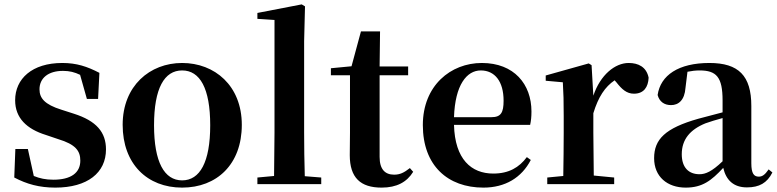

<svg xmlns="http://www.w3.org/2000/svg" viewBox="-20 -839 3543 875"><path d="M232 16C379 16 463 -52 463 -158C463 -236 420 -288 316 -321L260 -339C183 -363 160 -392 160 -432C160 -483 200 -516 267 -516C297 -516 320 -510 345 -498L376 -388H427L433 -507C377 -536 329 -552 264 -552C126 -552 49 -480 49 -382C49 -301 102 -251 189 -224L245 -205C325 -181 346 -151 346 -107C346 -51 303 -20 223 -20C188 -20 161 -26 134 -37L107 -160H50L45 -30C102 0 159 16 232 16Z M810 16C968 16 1082 -90 1082 -270C1082 -449 958 -552 810 -552C663 -552 539 -448 539 -270C539 -92 651 16 810 16ZM810 -17C729 -17 682 -100 682 -268C682 -437 729 -518 810 -518C891 -518 938 -437 938 -268C938 -100 891 -17 810 -17Z M1228 0H1444V-30L1369 -36C1367 -100 1366 -172 1366 -235V-651L1370 -810L1355 -819L1153 -780V-753L1231 -748V-235L1229 -37L1153 -30V0Z M1719 16C1788 16 1834 -9 1863 -56L1848 -73C1821 -52 1803 -43 1776 -43C1735 -43 1710 -67 1710 -124V-496H1840V-536H1710L1712 -696H1625L1582 -537L1488 -528V-496H1575V-235C1575 -195 1574 -169 1574 -132C1574 -29 1623 16 1719 16Z M2183 16C2282 16 2357 -29 2399 -110L2381 -123C2346 -76 2299 -48 2228 -48C2128 -48 2053 -113 2049 -270H2396C2400 -288 2402 -306 2402 -331C2402 -455 2323 -552 2176 -552C2034 -552 1907 -449 1907 -269C1907 -84 2021 16 2183 16ZM2049 -305C2054 -452 2107 -518 2171 -518C2235 -518 2275 -468 2275 -380C2275 -326 2263 -305 2220 -305Z M2545 0H2779V-30L2686 -39L2684 -235V-323C2707 -398 2737 -443 2781 -473L2789 -464C2814 -432 2836 -412 2869 -412C2914 -412 2934 -442 2936 -485C2926 -534 2889 -552 2845 -552C2783 -552 2716 -498 2684 -403L2676 -542L2663 -550L2467 -495V-471L2545 -464C2548 -415 2549 -377 2549 -310V-235C2549 -180 2548 -95 2547 -37L2474 -30V0Z M3384 15C3440 15 3476 -5 3500 -53L3483 -67C3465 -41 3453 -34 3438 -34C3416 -34 3404 -48 3404 -95V-356C3404 -494 3346 -552 3213 -552C3072 -552 2990 -496 2977 -406C2985 -376 3007 -360 3038 -360C3072 -360 3100 -382 3104 -439L3113 -512C3133 -516 3150 -518 3168 -518C3245 -518 3273 -488 3273 -381V-327L3163 -298C3011 -255 2961 -204 2961 -118C2961 -34 3021 16 3105 16C3181 16 3222 -16 3276 -74C3289 -18 3323 15 3384 15ZM3273 -104C3224 -57 3195 -45 3168 -45C3119 -45 3087 -75 3087 -136C3087 -203 3124 -248 3195 -277C3215 -284 3243 -293 3273 -301Z"/></svg>

Font: Source Han Serif CN
Style: Bold
Weight: 700
Designer: Ryoko NISHIZUKA 西塚涼子 (kana & ideographs); Frank Grießhammer (Latin, Greek & Cyrillic); Wenlong ZHANG 张文龙 (bopomofo); San
Foundry: Adobe
Version: Version 2.003;hotconv 1.1.1;makeotfexe 2.6.0